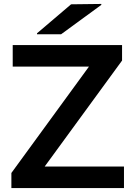

<svg xmlns="http://www.w3.org/2000/svg" viewBox="-20 -960 691 980"><path d="M603 -730V-650.9L208 -109.9H612.8V0H38.1V-77.1L434.1 -620.1H44.9V-730ZM168.9 -785.2V-790L342.8 -938L497.1 -939.9V-935.1L292 -785.2Z"/></svg>

Font: Nacelle SemiBold
Style: Regular
Weight: 600
Designer: Sora Sagano
Foundry: Sora Sagano
Version: Version 1.000;FEAKit 1.0